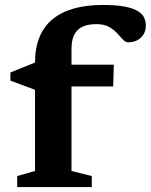

<svg xmlns="http://www.w3.org/2000/svg" viewBox="-20 -756 610 776"><path d="M178 -406.5 121.5 -393 22 -430V-463L129.5 -506.5L188.5 -494.5H440L437.5 -406.5ZM269 -65 351 -44.5V0H49.5V-44.5L121.5 -65V-502Q121.5 -562.5 140 -606.8Q158.5 -651 193.8 -679.5Q229 -708 280 -722Q331 -736 395.5 -736Q448 -736 481.8 -729.8Q515.5 -723.5 534.8 -712.5Q554 -701.5 561.8 -686.2Q569.5 -671 569.5 -652.5Q569.5 -623.5 549.8 -604.2Q530 -585 497 -585Q487 -585 476.8 -596Q466.5 -607 453.2 -621.8Q440 -636.5 420 -647.5Q400 -658.5 370.5 -658.5Q336 -658.5 313.5 -648Q291 -637.5 280 -615.5Q269 -593.5 269 -558.5Z"/></svg>

Font: Newsreader 9pt SemiBold
Style: Regular
Weight: 600
Designer: Hugues Gentile
Foundry: Production Type
Version: Version 1.003